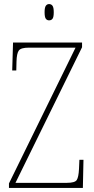

<svg xmlns="http://www.w3.org/2000/svg" viewBox="-20 -923 463 943"><path d="M24 0V-22L351 -689H122Q83 -689 72.5 -675Q62 -661 61 -620L60 -577H40L44 -714H383V-691L56 -25H309Q348 -25 357 -39Q366 -53 368 -93L370 -138H390L387 0ZM221 -823Q211 -823 205 -831Q199 -839 199 -863Q199 -886 205 -894.5Q211 -903 221 -903Q232 -903 238 -894.5Q244 -886 244 -863Q244 -839 238 -831Q232 -823 221 -823Z"/></svg>

Font: Noto Serif Tamil Condensed Thin
Style: Italic
Weight: 100
Width: 3
Italic angle: -12°
Designer: Indian Type Foundry, Tom Grace, and the Monotype Design Team
Foundry: Monotype Imaging Inc.
Version: Version 2.003; ttfautohint (v1.8.4.7-5d5b)